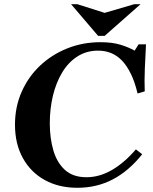

<svg xmlns="http://www.w3.org/2000/svg" viewBox="-20 -880 727 910"><path d="M390 -40Q451 -40 510 -74Q569 -108 624 -172L654 -149Q591 -70 515 -30Q439 10 347 10H346Q259 10 192.5 -26.5Q126 -63 88.5 -130.5Q51 -198 51 -289Q51 -373 82.5 -444.5Q114 -516 169.5 -568.5Q225 -621 298.5 -650.5Q372 -680 456 -680Q512 -680 551 -668Q590 -656 618 -640L637 -670H672Q669 -619 666.5 -556.5Q664 -494 666 -447L632 -437Q619 -492 600 -530.5Q581 -569 558 -593Q535 -617 506.5 -628.5Q478 -640 445 -640Q390 -640 347 -612.5Q304 -585 275 -537Q246 -489 231 -427Q216 -365 216 -295Q216 -225 233 -167Q250 -109 288 -74.5Q326 -40 390 -40ZM616 -860H646L476 -710H445L317 -860H347L476 -819Z"/></svg>

Font: Brygada 1918
Style: Italic
Weight: 400
Italic angle: -8°
Designer: Mateusz Machalski | Borys Kosmynka | Przemek Hoffer
Foundry: NIEPODLEGLA 2018
Version: Version 3.006